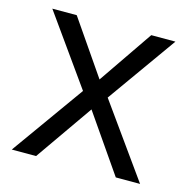

<svg xmlns="http://www.w3.org/2000/svg" viewBox="-85 -618 694 701"><g transform="rotate(15 262.0 -267.5)"><path d="M214.8 -273.9 28.8 -535.2H121.1L262.2 -330.1L402.8 -535.2H494.1L308.1 -273.9L503.9 0H412.1L262.2 -216.8L110.8 0H19Z"/></g></svg>

Font: f0_46894 
Style: Regular
Weight: 400
Foundry: Ascender Corporation
Version: Version 1.10